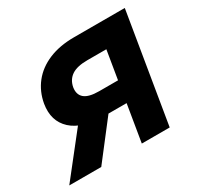

<svg xmlns="http://www.w3.org/2000/svg" viewBox="-158 -684 850 827"><g transform="rotate(-30 266.5 -271.0)"><path d="M463.9 0H325.2L396 -428.2H301.3Q250 -428.2 223.4 -410.2Q196.8 -392.1 190.4 -357.4Q185.1 -323.2 206.3 -305.2Q227.5 -287.1 279.3 -287.1H430.2L413.1 -183.6H245.6Q136.2 -183.6 84.7 -231.2Q33.2 -278.8 46.4 -358.9Q56.2 -414.6 88.9 -455.8Q121.6 -497.1 175.5 -519.8Q229.5 -542.5 301.3 -542.5H553.7ZM123.5 0H-35.6L159.7 -247.6H314.9Z"/></g></svg>

Font: Inter 16pt
Style: Bold Italic
Weight: 700
Italic angle: -9.3988°
Version: Version 4.001;git-66647c0bb